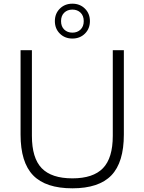

<svg xmlns="http://www.w3.org/2000/svg" viewBox="-20 -1012 783 1041"><path d="M372.5 9Q228 9 159.8 -61.2Q91.5 -131.5 91.5 -282.5V-740H153V-275.5Q153 -155 206.2 -100Q259.5 -45 372.5 -45Q485 -45 538.2 -100Q591.5 -155 591.5 -275.5V-740H651.5V-282.5Q651.5 -131.5 583.8 -61.2Q516 9 372.5 9ZM372.5 -803Q331.5 -803 304.5 -829.8Q277.5 -856.5 277.5 -897.5Q277.5 -938.5 304.5 -965.2Q331.5 -992 372.5 -992Q413.5 -992 440.5 -965.2Q467.5 -938.5 467.5 -897.5Q467.5 -856.5 440.5 -829.8Q413.5 -803 372.5 -803ZM372.5 -835Q399.5 -835 416.8 -851.8Q434 -868.5 434 -897.5Q434 -926.5 416.8 -943.2Q399.5 -960 372.5 -960Q345.5 -960 328.2 -943.2Q311 -926.5 311 -897.5Q311 -868.5 328.2 -851.8Q345.5 -835 372.5 -835Z"/></svg>

Font: Encode Sans SemiExpanded SemiExpanded Light
Style: Regular
Weight: 300
Width: 6
Designer: Multiple Designers
Foundry: Impallari Type
Version: Version 3.000; ttfautohint (v1.8.3) -l 8 -r 50 -G 200 -x 14 